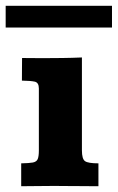

<svg xmlns="http://www.w3.org/2000/svg" viewBox="-46 -644 408 664"><path d="M27.3 0V-79.1Q54.7 -79.6 67.6 -82Q80.6 -84.5 84.5 -94Q88.4 -103.5 88.4 -124V-337.9Q88.4 -358.4 74.2 -361.6Q60.1 -364.7 29.8 -365.2Q29.8 -385.3 30 -404.5Q30.3 -423.8 30.3 -443.4Q50.3 -443.4 69.1 -443.1Q87.9 -442.9 105.5 -442.9Q137.2 -442.9 170.2 -443.4Q203.1 -443.8 237.3 -445.3V-124Q237.3 -94.2 248 -86.7Q258.8 -79.1 294.4 -79.1V0Q277.8 0 257.8 -0.2Q237.8 -0.5 216.8 -0.5Q195.8 -0.5 176.5 -0.7Q157.2 -1 142.6 -1Q106.9 -1 81.1 -0.5Q55.2 0 27.3 0ZM-26.4 -548.8V-624H341.3V-548.8Z"/></svg>

Font: Kameron
Style: Regular
Weight: 400
Designer: Vernon Adams
Foundry: Vernon Adams
Version: Version 1.100